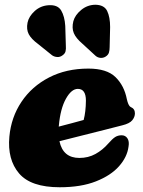

<svg xmlns="http://www.w3.org/2000/svg" viewBox="-20 -774 601 809"><path d="M521.5 -156Q516 -112.5 481.5 -73.5Q447 -34.5 384.2 -9.8Q321.5 15 231.5 15Q110 15 60.2 -43.5Q10.5 -102 19.5 -198.5Q27 -280 70.5 -345Q114 -410 186.5 -447.5Q259 -485 352.5 -485Q430 -485 466.8 -449Q503.5 -413 514.5 -356Q517 -344.5 521 -335.2Q525 -326 531 -323Q548.5 -315.5 548.5 -296.5Q548.5 -281 537.2 -267.2Q526 -253.5 495.5 -246Q465 -238 419.2 -226.5Q373.5 -215 323.8 -202.5Q274 -190 230.5 -179Q245.5 -108.5 314.5 -108.5Q352 -108.5 382.2 -125.2Q412.5 -142 436 -169Q453.5 -189 465.2 -196.5Q477 -204 492.5 -204Q508.5 -204 517 -191Q525.5 -178 521.5 -156ZM228 -245Q228 -242.5 227.5 -240.5Q255 -247.5 282.8 -255Q310.5 -262.5 332.5 -268.5Q341.5 -302.5 342 -350Q342 -399.5 308 -399.5Q281 -399.5 257.8 -358Q234.5 -316.5 228 -245ZM444 -660 442 -575.5Q442 -562.5 439 -552.5Q436 -542.5 425 -535.5Q414.5 -529 402.8 -530.2Q391 -531.5 382.5 -539L327 -590Q300 -613 291 -634.5Q282 -656 289 -684.5Q296 -710.5 322 -732Q348 -753.5 381.5 -754Q419 -753.5 431.5 -727.8Q444 -702 444 -660ZM255 -664.5 257.5 -580Q258.5 -568 256.2 -558Q254 -548 243 -540.5Q233 -533 221 -533.8Q209 -534.5 199.5 -541L140.5 -588.5Q112 -609.5 101.2 -629.8Q90.5 -650 96 -678.5Q101.5 -705 126.2 -727.5Q151 -750 185 -752Q223 -754.5 237.8 -729.8Q252.5 -705 255 -664.5Z"/></svg>

Font: Fraunces 9pt S050 Black
Style: Italic
Weight: 900
Italic angle: -16°
Version: Version 1.000; ttfautohint (v1.8.3)